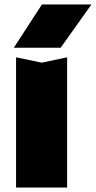

<svg xmlns="http://www.w3.org/2000/svg" viewBox="-20 -841 430 861"><path d="M52 -584 167 -560 281 -584V0H52ZM168 -821H390L252 -627H42Z"/></svg>

Font: Unbounded ExtraBold
Style: Regular
Weight: 800
Designer: Luke Prowse, Jean-Baptiste Morizot, Fátima Lázaro, Florian Runge
Foundry: NaN
Version: Version 1.701;gftools[0.9.28.dev5+ged2979d]